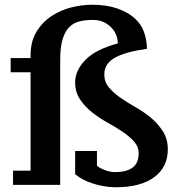

<svg xmlns="http://www.w3.org/2000/svg" viewBox="-20 -775 759 810"><path d="M477 -592Q476 -635 445.5 -663Q415 -691 373 -691Q341 -691 316 -685Q291 -679 273 -661.5Q255 -644 244.5 -611Q234 -578 234 -523V5H35V-55H109V-470H25V-530H109V-541Q109 -601 134.5 -642Q160 -683 198.5 -708Q237 -733 282 -744Q327 -755 366 -755Q429 -755 474 -739.5Q519 -724 547 -699Q575 -674 587 -641.5Q599 -609 600 -569Q511 -557 465.5 -532Q420 -507 420 -461Q420 -429 439.5 -406Q459 -383 487.5 -363Q516 -343 551.5 -323Q587 -303 617 -278Q647 -253 667.5 -220.5Q688 -188 688 -145Q688 -70 630.5 -27.5Q573 15 468 15Q443 15 417.5 10.5Q392 6 369.5 -1.5Q347 -9 328.5 -19Q310 -29 297 -40V-138H389V-76Q398 -67 421 -58Q444 -49 465 -49Q514 -49 539.5 -68Q565 -87 565 -129Q565 -156 546 -177.5Q527 -199 498 -218.5Q469 -238 434 -257.5Q399 -277 368.5 -301Q338 -325 317.5 -356Q297 -387 297 -427Q297 -477 339.5 -521.5Q382 -566 477 -592Z"/></svg>

Font: PT Serif Caption
Style: Semibold
Weight: 600
Designer: A.Korolkova, O.Umpeleva, V.Yefimov
Foundry: ParaType Ltd
Version: Version 1.00;May 2, 2020;FontCreator 12.0.0.2544 64-bit